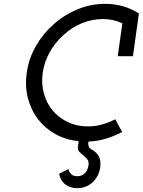

<svg xmlns="http://www.w3.org/2000/svg" viewBox="-20 -728 742 998"><path d="M592 -436H671L702 -658Q665 -682 621 -695Q577 -708 526 -708Q452 -708 383 -679.5Q314 -651 259 -602Q204 -554 166.5 -488.5Q129 -423 119 -349Q109 -280 125 -218Q141 -156 178 -108Q214 -61 268 -31Q322 -1 389 6L385 34Q383 51 392.5 61Q402 71 414 80Q425 89 434 100.5Q443 112 440 132Q438 144 433.5 154.5Q429 165 421 172Q414 180 404 184Q394 188 382 188Q362 188 350.5 177.5Q339 167 336 151L287 175Q295 213 321 231.5Q347 250 381 250Q407 250 428 241Q449 232 464 217Q479 202 488.5 182.5Q498 163 501 142Q504 117 498.5 97Q493 77 474 61Q464 53 452.5 47Q441 41 439 22Q438 22 438.5 18Q439 14 440 8Q486 6 529.5 -7Q573 -20 615 -42L579 -108Q544 -90 509 -80.5Q474 -71 437 -71Q380 -71 333.5 -93Q287 -115 255 -152Q223 -190 208.5 -241Q194 -292 202 -349Q210 -406 238.5 -457Q267 -508 310 -546Q352 -585 405 -607Q458 -629 515 -629Q542 -629 567 -623.5Q592 -618 616 -607Z"/></svg>

Font: Josefin Slab Thin
Style: Italic
Weight: 100
Italic angle: -12°
Designer: Santiago Orozco
Foundry: Typemade
Version: Version 2.000